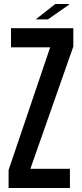

<svg xmlns="http://www.w3.org/2000/svg" viewBox="-20 -941 410 961"><path d="M23 0V-90L231 -704H35V-800H347V-708L132 -96H330V0ZM161 -844V-846L257 -921H326V-918L220 -844Z"/></svg>

Font: Big Shoulders Display
Style: Bold
Weight: 700
Designer: Patric King
Foundry: XO Type Co
Version: Version 1.000; ttfautohint (v1.8.2)